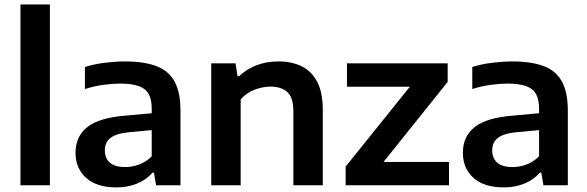

<svg xmlns="http://www.w3.org/2000/svg" viewBox="-20 -828 2624 858"><path d="M71.5 0V-808H203V0Z M500.5 9.5Q412.5 9.5 365 -33Q317.5 -75.5 317.5 -145Q317.5 -219 371 -260.8Q424.5 -302.5 543.5 -311.5L658 -322V-341Q658 -406.5 624.5 -430.5Q591 -454.5 517 -454.5Q483.5 -454.5 441.5 -448.8Q399.5 -443 359.5 -430V-528.5Q400 -541.5 448.2 -547.5Q496.5 -553.5 538 -553.5Q622.5 -553.5 677.8 -533Q733 -512.5 759.8 -464.2Q786.5 -416 786.5 -332V0H677.5L668 -56.5H661.5Q633.5 -24 591.2 -7.2Q549 9.5 500.5 9.5ZM448.5 -156.5Q448.5 -121 471 -101.2Q493.5 -81.5 539.5 -81.5Q570.5 -81.5 601.5 -92.8Q632.5 -104 658 -129.5V-246.5L555 -237Q497.5 -231 473 -211Q448.5 -191 448.5 -156.5Z M924 0V-545H1032.5L1041.5 -487.5H1048.5Q1119 -553.5 1225.5 -553.5Q1283 -553.5 1327.5 -532Q1372 -510.5 1397.2 -462.8Q1422.5 -415 1422.5 -337V0H1291V-330.5Q1291 -392.5 1263.8 -416.8Q1236.5 -441 1189 -441Q1155 -441 1118.5 -427.5Q1082 -414 1055.5 -384V0Z M1524.5 0V-83.5L1811.5 -440.5H1530.5V-545H1980.5V-462L1694 -104.5H1986.5V0Z M2231.5 9.5Q2143.5 9.5 2096 -33Q2048.5 -75.5 2048.5 -145Q2048.5 -219 2102 -260.8Q2155.5 -302.5 2274.5 -311.5L2389 -322V-341Q2389 -406.5 2355.5 -430.5Q2322 -454.5 2248 -454.5Q2214.5 -454.5 2172.5 -448.8Q2130.5 -443 2090.5 -430V-528.5Q2131 -541.5 2179.2 -547.5Q2227.5 -553.5 2269 -553.5Q2353.5 -553.5 2408.8 -533Q2464 -512.5 2490.8 -464.2Q2517.5 -416 2517.5 -332V0H2408.5L2399 -56.5H2392.5Q2364.5 -24 2322.2 -7.2Q2280 9.5 2231.5 9.5ZM2179.5 -156.5Q2179.5 -121 2202 -101.2Q2224.5 -81.5 2270.5 -81.5Q2301.5 -81.5 2332.5 -92.8Q2363.5 -104 2389 -129.5V-246.5L2286 -237Q2228.5 -231 2204 -211Q2179.5 -191 2179.5 -156.5Z"/></svg>

Font: Encode Sans Semi Expanded SemiBold
Style: Regular
Weight: 600
Width: 6
Designer: Multiple Designers
Foundry: Impallari Type
Version: Version 3.000; ttfautohint (v1.8.3) -l 8 -r 50 -G 200 -x 14 